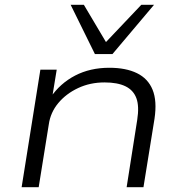

<svg xmlns="http://www.w3.org/2000/svg" viewBox="-20 -779 762 799"><path d="M70 0 148 -489H216L197 -373H190Q230 -432 292.5 -464.5Q355 -497 435 -497Q504 -497 550 -474.5Q596 -452 615 -405.5Q634 -359 623 -285L577 0H507L551 -280Q560 -337 547.5 -370.5Q535 -404 502 -420Q469 -436 415 -436Q355 -436 305 -412.5Q255 -389 222.5 -350Q190 -311 183 -261L141 0ZM375 -554 274 -759H329L421 -604L568 -759H621L448 -554Z"/></svg>

Font: Nunito Sans 10pt Expanded Light
Style: Italic
Weight: 300
Width: 7
Italic angle: -9°
Designer: Vernon Adams
Foundry: Vernon Adams
Version: Version 3.101;gftools[0.9.27]